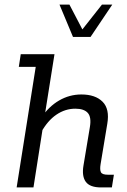

<svg xmlns="http://www.w3.org/2000/svg" viewBox="-20 -820 557 840"><path d="M52.8 0 136.3 -527.4H62.3L70.8 -583H218.4L174 -303.9L159.9 -304Q193.1 -354 238.5 -380.3Q283.9 -406.7 335.9 -406.7Q397.1 -406.7 428.8 -374.9Q460.4 -343.2 449.4 -278.6L420.1 -101.9Q416.1 -77.6 421.5 -66.6Q426.9 -55.6 452 -55.6H478.3L469.4 0H422.2Q373.4 0 355.4 -24.5Q337.4 -49 345.2 -95.8L373.3 -264.5Q380.5 -307.7 364 -326.1Q347.4 -344.5 309.6 -344.5Q265.2 -344.5 226.7 -318.3Q188.2 -292.1 159.8 -240.8L171.8 -289.7L126.4 0ZM299.3 -658.5 240.3 -799.8H283.8L340.4 -691.4L426 -799.8H471.2L376.2 -658.5Z"/></svg>

Font: Rokkitt SemiBold
Style: Italic
Weight: 600
Italic angle: -9°
Designer: Vernon Adams
Foundry: Vernon Adams
Version: Version 3.103